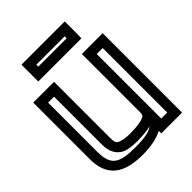

<svg xmlns="http://www.w3.org/2000/svg" viewBox="-206 -777 913 913"><g transform="rotate(-45 250.0 -320.5)"><path d="M210 35C265 35 311 26 344 8V25H369H459H484V0V-484V-509H459H369H344V-484V-119C344 -101 341 -96 329 -91C313 -83 284 -79 236 -79C214 -79 199 -81 186 -85C161 -92 157 -99 157 -134V-484V-509H132H42H17V-484V-129C17 -10 87 35 210 35ZM394 -119V-184V-459H434V-25H394V-59V-119ZM210 -15C102 -15 67 -37 67 -129V-459H107V-134C107 -86 128 -49 172 -36C189 -32 211 -29 236 -29C273 -29 305 -32 328 -38C309 -22 272 -15 210 -15ZM396 -588V-651V-676H371H130H105V-651V-588V-563H130H371H395L396 -588ZM346 -613H155V-626H346V-613Z"/></g></svg>

Font: Gamestation DisplayOutline
Style: Regular
Weight: 400
Designer: Jonas Hecksher
Foundry: Jonas Hecksher, Playtypeª, e-types AS
Version: Version 1.003